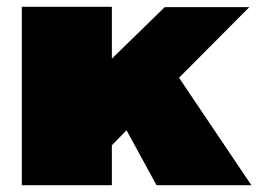

<svg xmlns="http://www.w3.org/2000/svg" viewBox="-20 -543 757 563"><path d="M44 0V-523H308V-371L463 -522H711L505 -315L717 0H439L351 -161L308 -117V0Z"/></svg>

Font: Tomorrow ExtraBold
Style: Regular
Weight: 800
Designer: Tony de Marco, Monica Rizzolli
Foundry: Just in Type
Version: Version 2.002